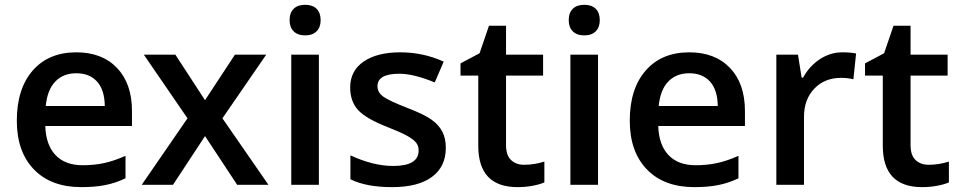

<svg xmlns="http://www.w3.org/2000/svg" viewBox="-20 -767 3985 797"><path d="M317.9 9.8Q191.9 9.8 120.8 -63.7Q49.8 -137.2 49.8 -266.1Q49.8 -398.4 115.7 -474.1Q181.6 -549.8 296.9 -549.8Q403.8 -549.8 465.8 -484.9Q527.8 -419.9 527.8 -306.2V-244.1H168Q170.4 -165.5 210.4 -123.3Q250.5 -81.1 323.2 -81.1Q371.1 -81.1 412.4 -90.1Q453.6 -99.1 501 -120.1V-26.9Q459 -6.8 416 1.5Q373 9.8 317.9 9.8ZM296.9 -462.9Q242.2 -462.9 209.2 -428.2Q176.3 -393.6 169.9 -327.1H415Q414.1 -394 382.8 -428.5Q351.6 -462.9 296.9 -462.9Z M758.3 -275.9 577.1 -540H708L831.1 -351.1L955.1 -540H1085L903.3 -275.9L1094.2 0H964.4L831.1 -202.1L698.2 0H568.4Z M1303.7 0H1189V-540H1303.7ZM1182.1 -683.1Q1182.1 -713.9 1199 -730.5Q1215.8 -747.1 1247.1 -747.1Q1277.3 -747.1 1294.2 -730.5Q1311 -713.9 1311 -683.1Q1311 -653.8 1294.2 -637Q1277.3 -620.1 1247.1 -620.1Q1215.8 -620.1 1199 -637Q1182.1 -653.8 1182.1 -683.1Z M1830.6 -153.8Q1830.6 -74.7 1772.9 -32.5Q1715.3 9.8 1607.9 9.8Q1500 9.8 1434.6 -22.9V-122.1Q1529.8 -78.1 1611.8 -78.1Q1717.8 -78.1 1717.8 -142.1Q1717.8 -162.6 1706.1 -176.3Q1694.3 -189.9 1667.5 -204.6Q1640.6 -219.2 1592.8 -237.8Q1499.5 -273.9 1466.6 -310.1Q1433.6 -346.2 1433.6 -403.8Q1433.6 -473.1 1489.5 -511.5Q1545.4 -549.8 1641.6 -549.8Q1736.8 -549.8 1821.8 -511.2L1784.7 -424.8Q1697.3 -460.9 1637.7 -460.9Q1546.9 -460.9 1546.9 -409.2Q1546.9 -383.8 1570.6 -366.2Q1594.2 -348.6 1673.8 -317.9Q1740.7 -292 1771 -270.5Q1801.3 -249 1815.9 -220.9Q1830.6 -192.9 1830.6 -153.8Z M2155.8 -83Q2197.8 -83 2239.7 -96.2V-9.8Q2220.7 -1.5 2190.7 4.2Q2160.6 9.8 2128.4 9.8Q1965.3 9.8 1965.3 -162.1V-453.1H1891.6V-503.9L1970.7 -545.9L2009.8 -660.2H2080.6V-540H2234.4V-453.1H2080.6V-164.1Q2080.6 -122.6 2101.3 -102.8Q2122.1 -83 2155.8 -83Z M2462.4 0H2347.7V-540H2462.4ZM2340.8 -683.1Q2340.8 -713.9 2357.7 -730.5Q2374.5 -747.1 2405.8 -747.1Q2436 -747.1 2452.9 -730.5Q2469.7 -713.9 2469.7 -683.1Q2469.7 -653.8 2452.9 -637Q2436 -620.1 2405.8 -620.1Q2374.5 -620.1 2357.7 -637Q2340.8 -653.8 2340.8 -683.1Z M2862.3 9.8Q2736.3 9.8 2665.3 -63.7Q2594.2 -137.2 2594.2 -266.1Q2594.2 -398.4 2660.2 -474.1Q2726.1 -549.8 2841.3 -549.8Q2948.2 -549.8 3010.3 -484.9Q3072.3 -419.9 3072.3 -306.2V-244.1H2712.4Q2714.8 -165.5 2754.9 -123.3Q2794.9 -81.1 2867.7 -81.1Q2915.5 -81.1 2956.8 -90.1Q2998 -99.1 3045.4 -120.1V-26.9Q3003.4 -6.8 2960.4 1.5Q2917.5 9.8 2862.3 9.8ZM2841.3 -462.9Q2786.6 -462.9 2753.7 -428.2Q2720.7 -393.6 2714.4 -327.1H2959.5Q2958.5 -394 2927.2 -428.5Q2896 -462.9 2841.3 -462.9Z M3476.6 -549.8Q3511.2 -549.8 3533.7 -544.9L3522.5 -438Q3498 -443.8 3471.7 -443.8Q3402.8 -443.8 3360.1 -398.9Q3317.4 -354 3317.4 -282.2V0H3202.6V-540H3292.5L3307.6 -444.8H3313.5Q3340.3 -493.2 3383.5 -521.5Q3426.8 -549.8 3476.6 -549.8Z M3835 -83Q3877 -83 3918.9 -96.2V-9.8Q3899.9 -1.5 3869.9 4.2Q3839.8 9.8 3807.6 9.8Q3644.5 9.8 3644.5 -162.1V-453.1H3570.8V-503.9L3649.9 -545.9L3689 -660.2H3759.8V-540H3913.6V-453.1H3759.8V-164.1Q3759.8 -122.6 3780.5 -102.8Q3801.3 -83 3835 -83Z"/></svg>

Font: f0_58770          
Style: Regular
Weight: 600
Foundry: Ascender Corporation
Version: Version 1.10